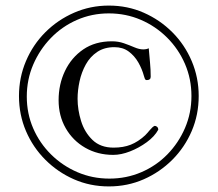

<svg xmlns="http://www.w3.org/2000/svg" viewBox="-20 -718 780 688"><path d="M547 -255Q547 -255 547 -254.5Q547 -254 547 -253Q534 -229 506 -208.5Q478 -188 446 -175.5Q414 -163 386 -163Q330 -163 285.5 -188.5Q241 -214 215.5 -258.5Q190 -303 190 -359Q190 -416 213 -464Q236 -512 278.5 -541Q321 -570 381 -570Q404 -570 424 -563Q444 -556 461.5 -548.5Q479 -541 493 -541Q505 -541 513 -545Q515 -520 517.5 -494.5Q520 -469 520 -443Q520 -431 506 -431Q501 -431 499 -436Q497 -441 496 -445Q489 -471 475.5 -494.5Q462 -518 441 -533.5Q420 -549 390 -549Q354 -549 328.5 -532Q303 -515 287.5 -487Q272 -459 265 -426.5Q258 -394 258 -364Q258 -325 270.5 -284.5Q283 -244 311.5 -216.5Q340 -189 387 -189Q422 -189 448.5 -199.5Q475 -210 500 -233Q507 -240 517 -252Q527 -264 534 -267Q539 -267 543 -263.5Q547 -260 547 -255ZM666 -374Q666 -435 643 -488.5Q620 -542 579 -583Q538 -624 484.5 -647Q431 -670 370 -670Q309 -670 255.5 -646.5Q202 -623 162 -581.5Q122 -540 99 -486.5Q76 -433 76 -372Q76 -311 99 -258Q122 -205 163 -164.5Q204 -124 257.5 -101Q311 -78 372 -78Q433 -78 486.5 -101Q540 -124 580 -165Q620 -206 643 -259.5Q666 -313 666 -374ZM692 -374Q692 -307 667 -248.5Q642 -190 597.5 -145.5Q553 -101 495 -75.5Q437 -50 370 -50Q303 -50 245 -75.5Q187 -101 142.5 -145.5Q98 -190 73 -248.5Q48 -307 48 -374Q48 -440 73 -499Q98 -558 142.5 -602.5Q187 -647 245.5 -672.5Q304 -698 370 -698Q437 -698 495 -672.5Q553 -647 597.5 -602.5Q642 -558 667 -499Q692 -440 692 -374Z"/></svg>

Font: Kaisei Tokumin
Style: Regular
Weight: 400
Designer: Font-Kai, 金井和夫
Foundry: KAZUO KANAI
Version: Version 5.003